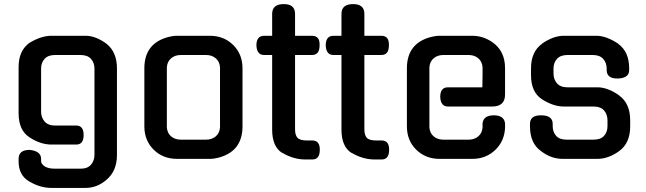

<svg xmlns="http://www.w3.org/2000/svg" viewBox="-20 -777 3161 939"><path d="M71 12V0Q71 -44 125 -44Q181 -38 181 0V11Q181 25 198.5 36.5Q216 48 249 48H374Q408 48 425 28.5Q442 9 442 -20V-442Q442 -470 425 -489Q408 -508 374 -508H249Q215 -508 198 -489Q181 -470 181 -442V-231Q181 -203 198 -183Q215 -163 249 -163H353Q389 -163 389 -117Q389 -70 353 -70H232Q178 -70 125 -105Q71 -139 71 -223V-449Q71 -530 125 -568Q182 -602 231 -602H399Q448 -602 501 -563Q552 -522 552 -443V-19Q552 59 501 102Q455 142 399 142H231Q177 142 124 111Q71 81 71 12Z M686 -443Q686 -565 803 -596Q825 -602 846 -602H1006Q1075 -602 1120.5 -557Q1166 -512 1166 -443V-159Q1166 -37 1049 -6Q1027 0 1006 0H846Q777 0 731.5 -45Q686 -90 686 -159ZM796 -448V-154Q798 -126 817 -110Q836 -94 864 -94H988Q1016 -94 1035 -110Q1054 -126 1056 -154V-448Q1054 -476 1035 -492Q1016 -508 988 -508H864Q836 -508 817 -492Q798 -476 796 -448Z M1234 -555Q1234 -602 1272 -602H1311V-709Q1311 -757 1368 -757Q1423 -757 1423 -709V-602H1506Q1545 -602 1543 -555Q1543 -508 1506 -508H1423V-144Q1423 -116 1435 -103Q1447 -90 1481 -90H1507Q1545 -90 1544 -44Q1544 3 1507 3H1474Q1415 3 1360 -30V-29Q1311 -60 1311 -143V-508H1272Q1236 -508 1234 -555Z M1573 -555Q1573 -602 1611 -602H1650V-709Q1650 -757 1707 -757Q1762 -757 1762 -709V-602H1845Q1884 -602 1882 -555Q1882 -508 1845 -508H1762V-144Q1762 -116 1774 -103Q1786 -90 1820 -90H1846Q1884 -90 1883 -44Q1883 3 1846 3H1813Q1754 3 1699 -30V-29Q1650 -60 1650 -143V-508H1611Q1575 -508 1573 -555Z M1970 -443Q1970 -565 2087 -596Q2109 -602 2130 -602H2290Q2341 -602 2386 -572Q2450 -529 2450 -444V-315Q2450 -256 2387 -256H2171Q2135 -256 2133 -303Q2133 -350 2171 -350H2339L2340 -408V-448Q2338 -476 2319 -492Q2300 -508 2272 -508H2148Q2120 -508 2101 -492Q2082 -476 2080 -448V-154Q2082 -126 2101 -110Q2120 -94 2148 -94H2272Q2300 -94 2319 -110Q2338 -126 2340 -154V-173Q2344 -213 2395 -213Q2446 -213 2450 -173V-152Q2447 -86 2401.5 -43Q2356 0 2290 0H2130Q2061 0 2015.5 -45Q1970 -90 1970 -159Z M2572 -159V-171Q2572 -214 2627 -213Q2683 -213 2683 -171V-160Q2683 -132 2699.5 -113Q2716 -94 2751 -94H2883Q2918 -94 2934.5 -113Q2951 -132 2951 -160V-188Q2951 -217 2934.5 -236.5Q2918 -256 2883 -256H2737Q2686 -256 2630 -292Q2577 -327 2577 -409V-443Q2577 -524 2631 -563H2630Q2686 -602 2737 -602H2897Q2945 -602 3004 -563H3003Q3057 -524 3057 -443V-434Q3057 -395 3002 -393Q2947 -392 2947 -434V-442Q2947 -470 2930 -489Q2913 -508 2879 -508H2755Q2721 -508 2704 -489Q2687 -470 2687 -442V-418Q2687 -389 2704 -369.5Q2721 -350 2755 -350H2902Q2952 -350 3009 -310H3008Q3062 -271 3062 -189V-159Q3062 -77 3008 -38Q2955 0 2902 0H2732Q2675 0 2626 -38Q2572 -76 2572 -159Z"/></svg>

Font: Gugi Cyrillic
Style: Regular
Weight: 400
Foundry: TAE System & Typefaces Co.
Version: Version 3.10 September 15, 2020